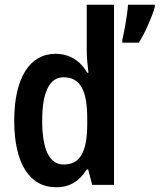

<svg xmlns="http://www.w3.org/2000/svg" viewBox="-20 -780 673 810"><path d="M216 10C277 10 315 -17 346 -65H352L369 0H461V-760H346V-562C346 -534 350 -504 353 -473H348C319 -524 273 -553 214 -553C106 -553 40 -452 40 -271C40 -90 105 10 216 10ZM633 -750V-760H520C518 -723 504 -643 496 -612V-600H566C592 -642 620 -705 633 -750ZM249 -86C188 -86 158 -149 158 -271C158 -390 188 -454 248 -454C320 -454 348 -397 348 -279V-252C347 -139 318 -86 249 -86Z"/></svg>

Font: Noto Sans Sinhala UI Condensed SemiBold
Style: Regular
Weight: 600
Width: 3
Designer: Jelle Bosma - Monotype Design Team
Foundry: Monotype Imaging Inc.
Version: Version 2.006